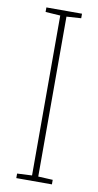

<svg xmlns="http://www.w3.org/2000/svg" viewBox="-83 -752 405 791"><g transform="rotate(10 119.0 -357.0)"><path d="M194 0V-19L133 -22V-691L194 -695V-714H45V-695L107 -691V-22L45 -19V0Z"/></g></svg>

Font: Noto Sans Condensed Thin
Style: Regular
Weight: 100
Width: 3
Designer: Monotype Design Team
Foundry: Monotype Imaging Inc.
Version: Version 2.013